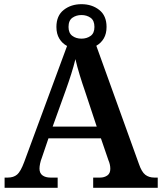

<svg xmlns="http://www.w3.org/2000/svg" viewBox="-20 -899 775 919"><path d="M2 0V-49H17Q45 -49 62 -63.5Q79 -78 96 -124L301 -679Q278 -691 264 -714Q250 -737 250 -770Q250 -824 285 -851.5Q320 -879 370 -879Q420 -879 455 -851.5Q490 -824 490 -770Q490 -738 477 -715.5Q464 -693 441 -680L645 -114Q658 -76 675.5 -62.5Q693 -49 719 -49H735V0H426V-49H459Q479 -49 493.5 -59Q508 -69 508 -91Q508 -102 505.5 -112.5Q503 -123 499 -132L463 -237H212L180 -143Q175 -131 172 -116.5Q169 -102 169 -92Q169 -70 183.5 -59.5Q198 -49 222 -49H256V0ZM370 -714Q395 -714 413.5 -727Q432 -740 432 -770Q432 -801 413.5 -814Q395 -827 370 -827Q345 -827 326.5 -814Q308 -801 308 -770Q308 -741 326 -727.5Q344 -714 370 -714ZM232 -293H443L387 -462Q374 -499 361.5 -540Q349 -581 341 -616Q333 -583 321 -545Q309 -507 295 -468Z"/></svg>

Font: Noto Serif NP Hmong SemiBold
Style: Regular
Weight: 600
Designer: Dalton Maag Ltd
Foundry: Dalton Maag Ltd
Version: Version 1.001; ttfautohint (v1.8.4.7-5d5b)